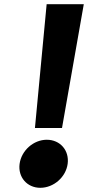

<svg xmlns="http://www.w3.org/2000/svg" viewBox="-20 -880 419 915"><path d="M146.5 -270H275.5L379.3 -860H202.3ZM202.9 -214C139.9 -214 82 -163 73.4 -99C64.9 -36 109 15 172 15C236 15 293.9 -36 302.4 -99C311 -163 266.9 -214 202.9 -214Z"/></svg>

Font: Hussar Techniczny
Style: Bold 
Weight: 700
Foundry: Cannot Into Space Fonts
Version: Version 0.77